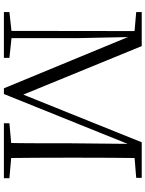

<svg xmlns="http://www.w3.org/2000/svg" viewBox="102 -868 765 1010"><g transform="rotate(90 485.0 -362.5)"><path d="M43 0V-29L153 -41H171L284 -29V0ZM43 -696V-725H177V-685H169ZM142 0 143 -725H173L180 -393V0ZM444 0 157 -695H152V-725H222L487 -78H466L472 -89L728 -725H764V-695H754L744 -670L474 0ZM628 0V-29L761 -41H780L917 -29V0ZM731 0Q733 -83 733 -165.5Q733 -248 733 -325L737 -725H811Q810 -643 809.5 -559Q809 -475 809 -390V-335Q809 -250 809.5 -166.5Q810 -83 811 0ZM771 -685V-725H915V-696L780 -685Z"/></g></svg>

Font: Noto Serif TC ExtraLight Light
Style: Regular
Weight: 300
Version: Version 2.003-H1;hotconv 1.1.1;makeotfexe 2.6.0